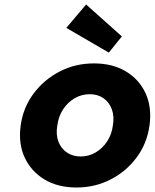

<svg xmlns="http://www.w3.org/2000/svg" viewBox="-20 -824 688 854"><path d="M320 10Q237 10 177.5 -26Q118 -62 89.5 -124Q61 -186 72 -266Q83 -346 129.5 -408Q176 -470 245.5 -506Q315 -542 398 -542Q481 -542 540.5 -506Q600 -470 628 -408Q656 -346 645 -266Q634 -186 588 -124Q542 -62 472.5 -26Q403 10 320 10ZM339 -128Q375 -128 405.5 -146Q436 -164 456.5 -195Q477 -226 482 -266Q489 -306 477.5 -337.5Q466 -369 440.5 -387Q415 -405 379 -405Q343 -405 312 -387Q281 -369 260.5 -337.5Q240 -306 235 -266Q228 -226 239.5 -195Q251 -164 277 -146Q303 -128 339 -128ZM464 -590 275 -700 363 -804 522 -662Z"/></svg>

Font: Lexend
Style: Bold Italic
Weight: 700
Italic angle: -8.13011°
Designer: Bonnie Shaver-Troup, Thomas Jockin
Foundry: Lexend
Version: Version 1.007